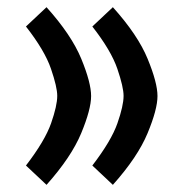

<svg xmlns="http://www.w3.org/2000/svg" viewBox="-20 -499 502 534"><path d="M233.4 -231.9Q233.4 -194.8 205.8 -128.4Q178.2 -62 109.4 15.1L52.2 -38.6Q105 -107.4 122.1 -156.2Q139.2 -205.1 139.2 -232.4Q139.2 -256.8 121.8 -307.6Q104.5 -358.4 52.2 -425.3L109.4 -479Q178.7 -401.9 206.1 -335.4Q233.4 -269 233.4 -231.9ZM418 -231.9Q418 -194.8 390.4 -128.4Q362.8 -62 293.9 15.1L236.8 -38.6Q289.6 -107.4 306.6 -156.2Q323.7 -205.1 323.7 -232.4Q323.7 -256.8 306.4 -307.6Q289.1 -358.4 236.8 -425.3L293.9 -479Q363.3 -401.9 390.6 -335.4Q418 -269 418 -231.9Z"/></svg>

Font: Vazir Medium WOL-UI
Style: Medium-WOL-UI
Weight: 500
Designer: Saber Rastikerdar
Foundry: Saber Rastikerdar
Version: Version 30.1.0